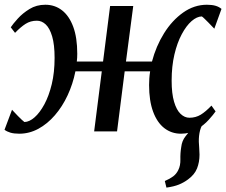

<svg xmlns="http://www.w3.org/2000/svg" viewBox="-30 -568 978 830"><path d="M689.5 243 682.5 214.5Q704.5 205 718.5 194.5Q732.5 184 740.5 167.5Q750.5 148 749.8 121.2Q749 94.5 753.5 67.5Q756.5 40.5 772 21.2Q787.5 2 798 -12L858.5 -47.5Q840.5 -27 834.8 -4.2Q829 18.5 829.5 45Q830 57.5 831.2 72.2Q832.5 87 832.5 100.5Q832.5 133 821.8 160Q811 187 783 207.5Q765 221 743.5 229.8Q722 238.5 689.5 243ZM53.5 10Q30.5 10 15.2 5.5Q0 1 -10.5 -7L22 -93.5Q25 -90.5 32 -82.8Q39 -75 47.8 -66.2Q56.5 -57.5 64.2 -50.2Q72 -43 75.5 -40.5Q97 -41 119.5 -60.8Q142 -80.5 161.8 -117Q181.5 -153.5 193.8 -204.2Q206 -255 206 -317.5Q206 -375 195.5 -410.5Q185 -446 167.8 -462.2Q150.5 -478.5 129.5 -478.5Q102 -478.5 80.5 -464.8Q59 -451 35 -426L16.5 -450Q26 -464.5 46.8 -487.5Q67.5 -510.5 97.5 -529Q127.5 -547.5 166 -547.5Q207 -547.5 238 -523.5Q269 -499.5 286.5 -452.5Q304 -405.5 304 -335.5Q304 -327 303.5 -318.2Q303 -309.5 302 -302H415.5L446 -542H546L514.5 -302H627Q644.5 -368.5 679.2 -424.2Q714 -480 761.8 -513.8Q809.5 -547.5 864.5 -547.5Q886.5 -547.5 901.8 -543Q917 -538.5 927.5 -529.5L896.5 -444Q893 -447 886 -454.8Q879 -462.5 870.2 -471.2Q861.5 -480 854 -487.2Q846.5 -494.5 842.5 -497Q821 -496.5 798.2 -476.8Q775.5 -457 755.8 -420.2Q736 -383.5 724 -332.5Q712 -281.5 712 -219.5Q712 -163.5 722.5 -128Q733 -92.5 750.5 -75.8Q768 -59 789 -59Q816 -59 837.8 -72.2Q859.5 -85.5 884 -111.5L902 -86.5Q893 -73 872.2 -50Q851.5 -27 821.2 -8.5Q791 10 752.5 10Q711.5 10 680.2 -14.2Q649 -38.5 631.8 -85.5Q614.5 -132.5 614.5 -200.5Q614.5 -214.5 615.5 -229.2Q616.5 -244 619 -259.5H509L476 0H377L410 -259.5H296Q285 -204.5 262.2 -155.8Q239.5 -107 207.2 -69.8Q175 -32.5 135.8 -11.2Q96.5 10 53.5 10Z"/></svg>

Font: Merriweather 48pt
Style: Italic
Weight: 400
Italic angle: -7.8°
Version: Version 2.101